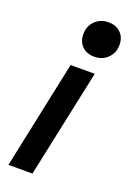

<svg xmlns="http://www.w3.org/2000/svg" viewBox="-148 -826 602 880"><g transform="rotate(20 152.5 -385.5)"><path d="M243.2 -527.3 131.3 0H14.2L125.5 -527.3ZM213.4 -600.1Q175.8 -600.1 153.8 -622.6Q131.8 -645 131.8 -680.7Q131.8 -719.7 157.5 -745.4Q183.1 -771 223.1 -771Q260.3 -771 282.5 -748.5Q304.7 -726.1 304.7 -690.4Q304.7 -651.9 279.1 -626Q253.4 -600.1 213.4 -600.1Z"/></g></svg>

Font: Schibsted Grotesk SemiBold
Style: Italic
Weight: 600
Italic angle: -12°
Designer: Bakken & Baeck AS, Henrik Kongsvoll
Foundry: Schibsted ASA
Version: Version 1.100;gftools[0.9.25]